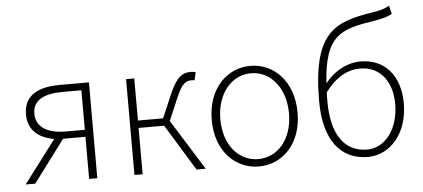

<svg xmlns="http://www.w3.org/2000/svg" viewBox="-50 -838 2111 958"><g transform="rotate(-5 1005.5 -359.0)"><path d="M361 0H402V-480H255C150 -480 75 -445 75 -348C75 -267 131 -226 205 -214L43 0H91L249 -211H361ZM266 -246C175 -246 117 -280 117 -348C117 -416 175 -444 266 -444H361V-246Z M588 0H629V-232H757L899 0H945L787 -253L838 -372C866 -437 887 -446 913 -446C920 -446 922 -446 928 -444L937 -484C932 -486 923 -488 915 -488C874 -488 843 -474 806 -388L755 -269H629V-480H588Z M1211 12C1326 12 1426 -80 1426 -239C1426 -399 1326 -492 1211 -492C1096 -492 996 -399 996 -239C996 -80 1096 12 1211 12ZM1211 -25C1113 -25 1039 -111 1039 -239C1039 -367 1113 -455 1211 -455C1309 -455 1383 -367 1383 -239C1383 -111 1309 -25 1211 -25Z M1579 -281C1579 -297 1579 -313 1580 -327C1639 -406 1699 -431 1755 -431C1859 -431 1915 -348 1915 -240C1915 -113 1845 -25 1757 -25C1637 -25 1579 -124 1579 -281ZM1757 12C1865 12 1958 -84 1958 -240C1958 -376 1883 -466 1761 -466C1696 -466 1631 -434 1582 -372C1597 -616 1682 -636 1846 -662C1884 -668 1911 -674 1937 -689L1927 -730C1898 -716 1888 -712 1838 -704C1652 -674 1538 -633 1538 -285C1538 -93 1619 12 1757 12Z"/></g></svg>

Font: Source Sans Pro Light
Style: Regular
Weight: 300
Designer: Paul D. Hunt
Foundry: Adobe Systems Incorporated
Version: Version 3.006;hotconv 1.0.111;makeotfexe 2.5.65597